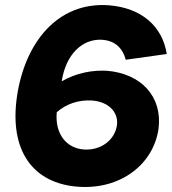

<svg xmlns="http://www.w3.org/2000/svg" viewBox="-20 -733 688 768"><path d="M293 14C462 26 593 -75 614 -217C631 -347 544 -439 407 -450C350 -453 287 -442 227 -408V-409C244 -517 310 -578 387 -574C439 -571 470 -542 483 -494L647 -517C630 -627 547 -702 414 -712C210 -726 80 -563 48 -348C16 -130 112 1 293 14ZM207 -284C245 -318 295 -334 347 -331C411 -327 454 -287 448 -234C441 -176 387 -131 317 -135C247 -139 199 -196 207 -284Z"/></svg>

Font: Fixel Display 20240404 ExBold
Style: Italic
Weight: 800
Italic angle: -10°
Designer: AlfaBravo + MacPaw
Foundry: Kyrylo Tkachov, Marchela Mozhyna, Serhii Makarenko, Maria Weinstein, Zakhar Kryvoshyya
Version: Version 1.211;Glyphs 3.2 (3225)